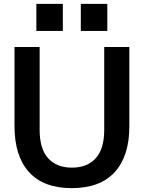

<svg xmlns="http://www.w3.org/2000/svg" viewBox="-20 -963 744 993"><path d="M351 10Q205 10 130 -73Q55 -156 55 -311V-720H185V-292Q185 -193 229 -144.5Q273 -96 352 -96Q431 -96 475 -144.5Q519 -193 519 -291V-720H649V-310Q649 -156 573.5 -73Q498 10 351 10ZM398 -803V-943H535V-803ZM168 -803V-943H305V-803Z"/></svg>

Font: Instrument Sans SemiBold
Style: Regular
Weight: 600
Designer: Rodrigo Fuenzalida
Foundry: fragTYPE
Version: Version 1.000;gftools[0.9.28]